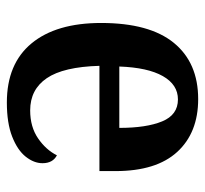

<svg xmlns="http://www.w3.org/2000/svg" viewBox="-39 -549 598 560"><g transform="rotate(-90 260.0 -269.0)"><path d="M251 10Q153 10 97 -51Q41 -112 41 -231V-278H348Q345 -383 312 -431.5Q279 -480 218 -480Q170 -480 136.5 -457Q103 -434 87 -402Q64 -414 64 -444Q64 -469 83 -493Q102 -517 141.5 -532.5Q181 -548 241 -548Q354 -548 413.5 -476Q473 -404 473 -273Q473 -132 415 -61Q357 10 251 10ZM250 -49Q293 -49 318 -93Q343 -137 346 -220H167Q167 -141 186 -95Q205 -49 250 -49Z"/></g></svg>

Font: Noto Serif SemiCondensed SemiBold
Style: Regular
Weight: 600
Width: 4
Designer: Monotype Design Team
Foundry: Monotype Imaging Inc.
Version: Version 2.013; ttfautohint (v1.8.4.7-5d5b)